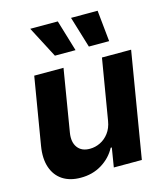

<svg xmlns="http://www.w3.org/2000/svg" viewBox="-116 -865 823 959"><g transform="rotate(-15 295.5 -385.0)"><path d="M387.3 -232 439.8 -545.9H590.6L499.8 0H354.9L371.1 -99.2H365.2Q340.1 -51.6 292 -22.1Q243.8 7.3 182.4 6.8Q127.6 6.8 90 -17.7Q52.4 -42.3 36.8 -88.3Q21.1 -134.4 31.6 -198L89.6 -545.9H241L187.9 -224.6Q180.2 -177 201.1 -148.8Q222.1 -120.6 265 -121.1Q292.2 -121.1 318 -133.6Q343.8 -146.1 362.5 -170.8Q381.3 -195.6 387.3 -232ZM215.2 -615.6 130.9 -777.1H273.4L321.9 -615.6ZM390.8 -615.6 341.8 -777.1H479.3L495.7 -615.6Z"/></g></svg>

Font: Inter Tight
Style: Italic
Weight: 400
Italic angle: -9.39999°
Designer: Rasmus Andersson
Foundry: rsms
Version: Version 3.002